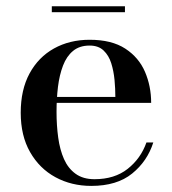

<svg xmlns="http://www.w3.org/2000/svg" viewBox="-20 -600 566 630"><path d="M279.5 10Q214.5 10 162 -18.5Q109.5 -47 78.8 -100.8Q48 -154.5 48 -230Q48 -305.5 77 -359Q106 -412.5 157.2 -441Q208.5 -469.5 274 -469.5Q346.5 -469.5 391 -440.5Q435.5 -411.5 455.8 -364.2Q476 -317 476 -262.5H115.5V-282H358.5Q358.5 -308.5 355.8 -337.8Q353 -367 345 -392.5Q337 -418 320 -434.2Q303 -450.5 274 -450.5Q241 -450.5 219.8 -433Q198.5 -415.5 186.8 -384.8Q175 -354 170.2 -315Q165.5 -276 165.5 -233Q165.5 -188.5 171 -148.5Q176.5 -108.5 190 -78Q203.5 -47.5 228 -29.8Q252.5 -12 290 -12Q356 -12 399 -46Q442 -80 460.5 -132.5H483Q463.5 -71 413.5 -30.5Q363.5 10 279.5 10ZM150 -560V-579.5H390V-560Z"/></svg>

Font: Bodoni Moda Medium
Style: Regular
Weight: 500
Designer: Owen Earl
Foundry: indestructible type
Version: Version 2.005